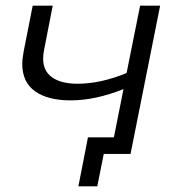

<svg xmlns="http://www.w3.org/2000/svg" viewBox="-20 -546 636 681"><path d="M548 -526 443 0H348L325 115H258L292 -59H384L418 -230Q318 -190 231 -190Q149 -190 104 -222.5Q59 -255 59 -319Q59 -337 64 -364L96 -526H167L136 -367Q133 -352 133 -338Q133 -294 165 -271.5Q197 -249 255 -249Q337 -249 429 -287L477 -526Z"/></svg>

Font: Montserrat Alternates
Style: Italic
Weight: 400
Italic angle: -11.3°
Designer: Julieta Ulanovsky
Foundry: Julieta Ulanovsky
Version: Version 7.200